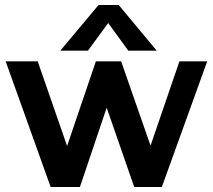

<svg xmlns="http://www.w3.org/2000/svg" viewBox="-20 -744 847 764"><path d="M181.5 0 2.5 -500H130L247 -163L361.5 -500H462L579 -164.5L694 -500H804.5L624 0H514L404.5 -315.5L298 0ZM220 -542.5 372 -724H452.5L603.5 -542.5H490.5L410.5 -652.5L330 -542.5Z"/></svg>

Font: Science Gothic
Style: Regular
Weight: 400
Designer: Thomas Phinney, Vassil Kateliev, Brandon Buerkle
Foundry: Font Detective LLC
Version: Version 1.018